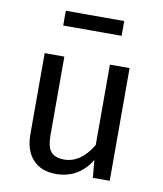

<svg xmlns="http://www.w3.org/2000/svg" viewBox="-84 -804 749 884"><g transform="rotate(10 291.0 -362.0)"><path d="M425 -667H152V-736H425ZM487 -527V0H408L401 -82Q342 12 237 12Q168 12 129 -30Q90 -72 90 -149V-527H182V-159Q182 -105 201 -82.5Q220 -60 263 -60Q340 -60 395 -151V-527Z"/></g></svg>

Font: Fira Sans
Style: Regular
Weight: 400
Designer: Carrois Corporate & Edenspiekermann AG
Foundry: Carrois Corporate GbR & Edenspiekermann AG
Version: Version 4.106;PS 004.106;hotconv 1.0.70;makeotf.lib2.5.58329